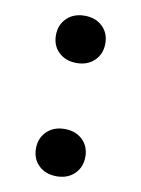

<svg xmlns="http://www.w3.org/2000/svg" viewBox="-68 -571 467 636"><g transform="rotate(10 166.0 -253.0)"><path d="M166 -364Q129 -364 106 -386Q83 -408 83 -443Q83 -478 106 -500.5Q129 -523 166 -523Q203 -523 226 -501Q249 -479 249 -444Q249 -409 226 -386.5Q203 -364 166 -364ZM166 17Q129 17 106 -5Q83 -27 83 -62Q83 -97 106 -119.5Q129 -142 166 -142Q203 -142 226 -120Q249 -98 249 -63Q249 -28 226 -5.5Q203 17 166 17Z"/></g></svg>

Font: Literata 12pt Medium
Style: Regular
Weight: 500
Designer: Latin by Veronika Burian and Jose Scaglione. Greek by Irene Vlachou. Cyrillic by Vera Evstafieva.
Foundry: TypeTogether
Version: Version 3.002